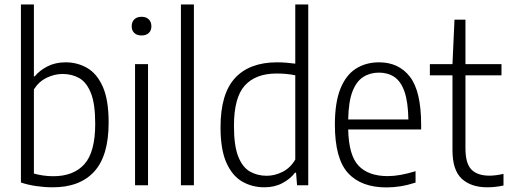

<svg xmlns="http://www.w3.org/2000/svg" viewBox="-20 -828 2275 858"><path d="M214.5 9Q179 9 141.5 3.5Q104 -2 73.5 -12.5V-808H131.5V-487H135.5Q156.5 -513 191.8 -531.2Q227 -549.5 273.5 -549.5Q325.5 -549.5 369.2 -524.5Q413 -499.5 439.2 -440.8Q465.5 -382 465.5 -280.5Q465.5 -131.5 400.8 -61Q336 9.5 214.5 9ZM218 -40.5Q309 -40.5 357.2 -94.5Q405.5 -148.5 405.5 -275Q405.5 -364 386.2 -412.2Q367 -460.5 334 -479Q301 -497.5 260 -497.5Q223 -497.5 188 -480.2Q153 -463 131.5 -428.5V-52.5Q148 -47.5 171.2 -44Q194.5 -40.5 218 -40.5Z M583.5 0V-541.5H641.5V0ZM612.5 -669.5Q592 -669.5 580.2 -680.5Q568.5 -691.5 568.5 -710.5Q568.5 -730 580.2 -741.5Q592 -753 612.5 -753Q633 -753 644.8 -741.5Q656.5 -730 656.5 -710.5Q656.5 -691.5 644.8 -680.5Q633 -669.5 612.5 -669.5Z M788.5 0V-808H846.5V0Z M1161.5 9Q1107.5 9 1063 -16.2Q1018.5 -41.5 992 -100.2Q965.5 -159 965.5 -259.5Q965.5 -409 1030.2 -479.2Q1095 -549.5 1218.5 -549.5Q1238.5 -549.5 1259.8 -547.8Q1281 -546 1299.5 -543.5V-808H1357.5V0H1307.5L1303 -56.5H1298.5Q1277.5 -28.5 1242.2 -9.8Q1207 9 1161.5 9ZM1172 -42.5Q1208 -42.5 1243 -60.2Q1278 -78 1299.5 -115V-491.5Q1262 -499.5 1216 -499.5Q1122.5 -499.5 1074 -445.8Q1025.5 -392 1025.5 -265.5Q1025.5 -177 1044.5 -128.8Q1063.5 -80.5 1096.8 -61.5Q1130 -42.5 1172 -42.5Z M1707 9.5Q1594 9.5 1535.2 -54.8Q1476.5 -119 1476.5 -271Q1476.5 -370 1501.2 -431.5Q1526 -493 1570.5 -521.2Q1615 -549.5 1674 -549.5Q1762 -549.5 1812 -484.8Q1862 -420 1862 -270V-249.5H1536Q1538.5 -133 1582.8 -87Q1627 -41 1713 -41Q1766 -41 1837 -63V-12Q1801 -0.5 1769.5 4.5Q1738 9.5 1707 9.5ZM1673.5 -503.5Q1634 -503.5 1603.5 -484.2Q1573 -465 1555.2 -419.5Q1537.5 -374 1536 -294H1805Q1803.5 -374 1787.2 -419.5Q1771 -465 1742 -484.2Q1713 -503.5 1673.5 -503.5Z M2158 9Q2084.5 9 2043.2 -29.5Q2002 -68 2002 -156.5V-491.5H1901V-541.5H2002L2011 -740H2060V-541.5H2221V-491.5H2060V-165.5Q2060 -97 2087 -70Q2114 -43 2167.5 -43Q2194.5 -43 2230 -51V1Q2193.5 9 2158 9Z"/></svg>

Font: Encode Sans SemiCondensed SemiCondensed Light
Style: Regular
Weight: 300
Width: 4
Designer: Multiple Designers
Foundry: Impallari Type
Version: Version 3.000; ttfautohint (v1.8.3) -l 8 -r 50 -G 200 -x 14 